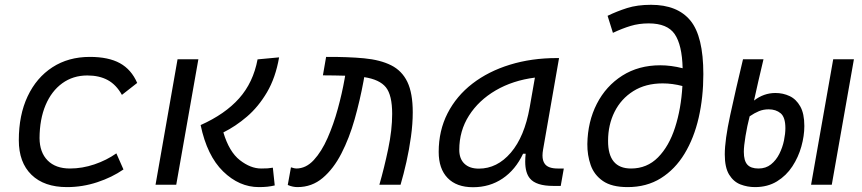

<svg xmlns="http://www.w3.org/2000/svg" viewBox="-20 -762 3556 792"><path d="M268.6 -66.9Q319.3 -66.9 369.6 -84Q419.9 -101.1 460 -129.4L489.3 -63Q441.9 -30.3 381.1 -10.3Q320.3 9.8 256.3 9.8Q162.1 9.8 109.9 -41Q57.6 -91.8 57.6 -183.6Q57.6 -287.6 94 -364.7Q130.4 -441.9 196.3 -484.6Q262.2 -527.3 350.6 -527.3Q427.7 -527.3 474.9 -501.2Q522 -475.1 545.9 -419.9L482.9 -370.6Q459.5 -412.6 424.6 -431.6Q389.6 -450.7 340.3 -450.7Q281.2 -450.7 236.8 -418.5Q192.4 -386.2 168 -328.4Q143.6 -270.5 143.1 -192.4Q143.6 -133.3 176.5 -100.1Q209.5 -66.9 268.6 -66.9Z M1047.9 9.8Q966.8 9.8 900.4 -54.9Q834 -119.6 807.6 -246.1Q908.2 -291 966.3 -356.2Q1024.4 -421.4 1042.5 -517.1L1131.3 -525.4Q1116.7 -441.4 1081.3 -381.3Q1045.9 -321.3 998.8 -281Q951.7 -240.7 901.4 -215.8Q925.3 -135.7 969.5 -101.3Q1013.7 -66.9 1057.1 -66.9Q1073.7 -66.9 1084.2 -67.6Q1094.7 -68.4 1105.5 -70.3L1113.3 2.9Q1099.1 6.3 1083.3 8.1Q1067.4 9.8 1047.9 9.8ZM621.6 0 712.4 -517.6H798.3L707 0Z M1544.9 0Q1564.9 -69.3 1581.3 -147.7Q1597.7 -226.1 1597.7 -292Q1597.7 -369.6 1571.8 -401.9Q1545.9 -434.1 1482.4 -443.8L1479.5 -427.2Q1464.8 -347.7 1442.9 -270Q1420.9 -192.4 1388.4 -129.2Q1356 -65.9 1311.3 -28.1Q1266.6 9.8 1207 9.8Q1197.8 9.8 1188 7.8Q1178.2 5.9 1167 1L1180.2 -71.8Q1195.3 -66.9 1202.1 -66.9Q1242.2 -66.9 1274.4 -101.8Q1306.6 -136.7 1331.3 -192.9Q1356 -249 1373.5 -313.2Q1391.1 -377.4 1401.4 -436L1403.8 -449.7Q1383.3 -450.2 1360.4 -450.7Q1337.4 -451.2 1312 -451.2L1325.2 -527.3Q1415 -527.8 1481.9 -521.5Q1548.8 -515.1 1593.5 -492.7Q1638.2 -470.2 1660.4 -424.1Q1682.6 -377.9 1682.6 -298.8Q1682.6 -251.5 1675.3 -198.5Q1668 -145.5 1656.5 -94.2Q1645 -43 1632.3 0Z M1931.2 10.3Q1863.3 10.3 1826.4 -27.8Q1789.6 -65.9 1789.6 -135.3Q1789.6 -223.1 1826.2 -294.7Q1862.8 -366.2 1928.7 -417Q1994.6 -467.8 2083.5 -495.1Q2172.4 -522.5 2276.9 -522.5H2286.1L2220.2 -145Q2217.8 -131.3 2217.8 -120.6Q2217.8 -99.1 2227.1 -86.4Q2240.7 -66.9 2280.8 -66.9H2305.7L2293 4.9H2262.2Q2191.4 4.9 2166 -25.9Q2146.5 -48.8 2146.5 -95.7Q2146.5 -110.4 2148.4 -127.9H2137.7Q2106.4 -61.5 2053.2 -25.6Q2000 10.3 1931.2 10.3ZM1955.1 -66.4Q2030.8 -66.4 2087.2 -132.3Q2143.6 -198.2 2165 -319.3L2186.5 -441.9Q2095.2 -430.2 2024.9 -389.2Q1954.6 -348.1 1914.6 -285.2Q1874.5 -222.2 1874.5 -144Q1874.5 -106.9 1895.8 -86.7Q1917 -66.4 1955.1 -66.4Z M2568.8 9.8Q2503.4 9.8 2467 -15.4Q2430.7 -40.5 2416.5 -81.3Q2402.3 -122.1 2402.8 -168Q2404.3 -260.3 2441.9 -333.7Q2479.5 -407.2 2546.9 -450Q2614.3 -492.7 2703.6 -492.7Q2748 -492.7 2795.9 -480.5Q2793.5 -576.7 2763.2 -621.1Q2732.9 -665.5 2655.8 -665.5Q2615.7 -665.5 2581.1 -655Q2546.4 -644.5 2508.3 -626.5L2486.3 -696.8Q2524.4 -715.3 2566.7 -728.8Q2608.9 -742.2 2665.5 -742.2Q2774.4 -742.2 2827.9 -677.2Q2881.3 -612.3 2881.3 -456.1Q2881.3 -360.8 2862.1 -276.6Q2842.8 -192.4 2803.7 -127.9Q2764.6 -63.5 2706.1 -26.9Q2647.5 9.8 2568.8 9.8ZM2794.9 -407.2Q2753.4 -418 2713.4 -418Q2643.1 -418 2592.5 -386.2Q2542 -354.5 2515.1 -300.8Q2488.3 -247.1 2488.3 -181.2Q2487.8 -66.9 2583 -66.9Q2648.9 -66.9 2694.3 -112.8Q2739.7 -158.7 2764.6 -236.1Q2789.6 -313.5 2794.9 -407.2Z M3094.2 9.8Q3063 9.8 3034.4 -1.2Q3005.9 -12.2 2987.8 -41.5Q2969.7 -70.8 2969.7 -125Q2969.7 -184.1 2992.2 -287.6Q3014.6 -391.1 3044.9 -517.6H3129.4Q3117.7 -468.8 3107.9 -425.8Q3098.1 -382.8 3090.3 -347.2Q3130.4 -378.4 3178.7 -378.4Q3210 -378.4 3237.1 -365.7Q3264.2 -353 3281 -323.2Q3297.9 -293.5 3297.9 -242.2Q3297.9 -201.7 3285.6 -157.7Q3273.4 -113.8 3248.5 -75.7Q3223.6 -37.6 3185.1 -13.9Q3146.5 9.8 3094.2 9.8ZM3325.7 0 3417 -517.6H3502.4L3411.1 0ZM3072.3 -282.2Q3062 -242.7 3055.2 -200.7Q3048.3 -158.7 3048.3 -135.7Q3048.3 -99.1 3062.7 -83Q3077.1 -66.9 3108.9 -66.9Q3139.2 -66.9 3160.4 -84Q3181.6 -101.1 3194.8 -127.4Q3208 -153.8 3213.9 -182.4Q3219.7 -210.9 3219.7 -233.4Q3219.7 -278.3 3200.2 -294.7Q3180.7 -311 3150.9 -311Q3129.4 -311 3110.8 -303.5Q3092.3 -295.9 3072.3 -282.2Z"/></svg>

Font: CaskaydiaCove NFP SemiLight
Style: Italic
Weight: 350
Italic angle: -10°
Designer: Aaron Bell
Foundry: Saja Typeworks
Version: Version 2111.001; VTT 6.35;Nerd Fonts 3.1.1